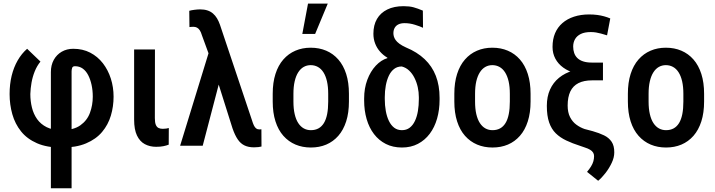

<svg xmlns="http://www.w3.org/2000/svg" viewBox="-20 -800 3926 1054"><path d="M259.3 233.4V-404.3Q259.3 -442.4 275.1 -471.2Q291 -500 318.8 -516.1Q346.7 -532.2 382.3 -532.2Q434.1 -532.2 475.1 -511Q516.1 -489.7 544.7 -452.9Q573.2 -416 588.4 -368.7Q603.5 -321.3 603.5 -269.5Q603.5 -215.3 588.6 -165.3Q573.7 -115.2 540.5 -75.7Q507.3 -36.1 452.4 -12.9Q397.5 10.3 317.4 10.3Q237.8 10.3 183.1 -13.7Q128.4 -37.6 95.5 -78.9Q62.5 -120.1 47.6 -173.1Q32.7 -226.1 32.7 -283.7Q32.7 -337.4 43.9 -383.8Q55.2 -430.2 76.9 -468Q98.6 -505.9 128.9 -532.2L202.1 -461.9Q182.6 -438 170.7 -408.2Q158.7 -378.4 153.1 -346.7Q147.5 -314.9 146.5 -283.7Q146.5 -245.1 155.3 -209.5Q164.1 -173.8 183.8 -146Q203.6 -118.2 236.3 -101.8Q269 -85.4 317.4 -85.4Q383.8 -85.4 421.1 -112.1Q458.5 -138.7 473.9 -180.9Q489.3 -223.1 489.3 -269.5Q489.3 -303.7 482.7 -334Q476.1 -364.3 464.1 -387.5Q452.1 -410.6 434.1 -423.6Q416 -436.5 391.6 -436.5Q378.9 -436.5 376 -427.2Q373 -418 373 -407.7V233.4Z M716.3 -528.3H830.6L830.1 -151.4Q830.1 -127.4 835.4 -114.7Q840.8 -102.1 850.6 -97.4Q860.4 -92.8 873.5 -92.8Q883.3 -92.8 892.6 -94.2Q901.9 -95.7 906.7 -97.2L906.2 -5.9Q894 -1 877.4 2.4Q860.8 5.9 836.9 5.9Q802.2 5.9 774.9 -8.8Q747.6 -23.4 731.9 -56.2Q716.3 -88.9 716.3 -143.6Z M1188 -363.8 1092.8 0H968.8L1134.8 -540.5L1211.9 -537.1ZM1078.6 -748.5Q1101.1 -748.5 1118.4 -742.9Q1135.7 -737.3 1148.9 -726.1Q1162.1 -714.8 1171.4 -699.2Q1180.7 -683.6 1187.5 -664.1L1363.8 -138.2Q1368.2 -123.5 1373.3 -112.5Q1378.4 -101.6 1385.3 -95.7Q1392.1 -89.8 1401.4 -89.8Q1405.3 -89.8 1408.4 -89.8Q1411.6 -89.8 1415 -90.3L1415.5 4.4Q1408.2 6.3 1397.7 7.6Q1387.2 8.8 1374 8.8Q1344.2 8.8 1322.5 -1.5Q1300.8 -11.7 1285.2 -34.7Q1269.5 -57.6 1256.3 -95.7L1137.2 -473.1L1088.4 -606.4Q1083.5 -623.5 1076.7 -633.8Q1069.8 -644 1061.3 -648.4Q1052.7 -652.8 1042.5 -652.8Q1037.6 -652.8 1031.7 -652.6Q1025.9 -652.3 1020 -651.4L1019 -740.7Q1030.3 -744.1 1048.1 -746.3Q1065.9 -748.5 1078.6 -748.5Z M1477.1 -242.7V-285.2Q1477.1 -346.7 1492.2 -394Q1507.3 -441.4 1535.4 -473.4Q1563.5 -505.4 1601.6 -521.7Q1639.6 -538.1 1685.5 -538.1Q1732.4 -538.1 1770.8 -521.7Q1809.1 -505.4 1837.2 -473.4Q1865.2 -441.4 1880.4 -394Q1895.5 -346.7 1895.5 -285.2V-242.7Q1895.5 -181.2 1880.4 -133.8Q1865.2 -86.4 1837.2 -54.4Q1809.1 -22.5 1771 -6.3Q1732.9 9.8 1686.5 9.8Q1640.6 9.8 1602.3 -6.3Q1564 -22.5 1535.6 -54.4Q1507.3 -86.4 1492.2 -133.8Q1477.1 -181.2 1477.1 -242.7ZM1590.8 -285.2V-242.7Q1590.8 -203.1 1597.7 -173.6Q1604.5 -144 1617.2 -124.5Q1629.9 -105 1647.5 -95.2Q1665 -85.4 1686.5 -85.4Q1710.4 -85.4 1728.3 -95.2Q1746.1 -105 1758.1 -124.5Q1770 -144 1775.9 -173.6Q1781.7 -203.1 1781.7 -242.7V-285.2Q1781.7 -324.2 1774.9 -353.8Q1768.1 -383.3 1755.4 -403.1Q1742.7 -422.9 1724.9 -432.6Q1707 -442.4 1685.5 -442.4Q1664.6 -442.4 1647.2 -432.6Q1629.9 -422.9 1617.2 -403.1Q1604.5 -383.3 1597.7 -353.8Q1590.8 -324.2 1590.8 -285.2ZM1639.6 -613.8 1670.9 -780.3H1779.3L1710 -613.8Z M2029.8 -614.7Q2029.8 -662.1 2049.3 -695.8Q2068.8 -729.5 2106 -747.8Q2143.1 -766.1 2195.3 -766.1Q2227.5 -766.1 2250 -760Q2272.5 -753.9 2301.3 -741.7L2302.2 -647.5Q2287.1 -654.8 2258.5 -663.8Q2230 -672.9 2201.2 -672.9Q2181.2 -672.9 2167.5 -666.3Q2153.8 -659.7 2146.7 -647.2Q2139.6 -634.8 2139.6 -617.2Q2139.6 -608.9 2142.3 -599.4Q2145 -589.8 2151.9 -580.1Q2158.7 -570.3 2172.4 -560.1Q2186 -549.8 2208.5 -539.6Q2270 -514.2 2311 -475.3Q2352.1 -436.5 2372.6 -383.5Q2393.1 -330.6 2393.1 -263.2V-252.4Q2393.1 -196.8 2379.4 -148.9Q2365.7 -101.1 2339.1 -65.7Q2312.5 -30.3 2274.2 -10.3Q2235.8 9.8 2186.5 9.8Q2136.7 9.8 2098.1 -9.8Q2059.6 -29.3 2033 -64.2Q2006.3 -99.1 1992.7 -146.2Q1979 -193.4 1979 -248.5V-259.3Q1979 -315.4 1996.3 -361.8Q2013.7 -408.2 2043 -439.5Q2072.3 -470.7 2106.9 -481L2106.4 -483.4Q2084 -496.6 2066.7 -516.1Q2049.3 -535.6 2039.6 -560.5Q2029.8 -585.4 2029.8 -614.7ZM2092.3 -266.6V-256.3Q2092.3 -221.7 2097.9 -190.7Q2103.5 -159.7 2115 -136Q2126.5 -112.3 2144 -98.9Q2161.6 -85.4 2186.5 -85.4Q2211.4 -85.4 2229 -98.9Q2246.6 -112.3 2257.8 -136Q2269 -159.7 2274.2 -190.7Q2279.3 -221.7 2279.3 -256.3V-266.6Q2279.3 -294.4 2273.2 -321.8Q2267.1 -349.1 2255.1 -372.8Q2243.2 -396.5 2225.8 -412.8Q2208.5 -429.2 2185.5 -435.1Q2161.1 -435.1 2143.6 -421.6Q2126 -408.2 2114.7 -384.5Q2103.5 -360.8 2097.9 -330.6Q2092.3 -300.3 2092.3 -266.6Z M2474.1 -242.7V-285.2Q2474.1 -346.7 2489.3 -394Q2504.4 -441.4 2532.5 -473.4Q2560.5 -505.4 2598.6 -521.7Q2636.7 -538.1 2682.6 -538.1Q2729.5 -538.1 2767.8 -521.7Q2806.2 -505.4 2834.2 -473.4Q2862.3 -441.4 2877.4 -394Q2892.6 -346.7 2892.6 -285.2V-242.7Q2892.6 -181.2 2877.4 -133.8Q2862.3 -86.4 2834.2 -54.4Q2806.2 -22.5 2768.1 -6.3Q2730 9.8 2683.6 9.8Q2637.7 9.8 2599.4 -6.3Q2561 -22.5 2532.7 -54.4Q2504.4 -86.4 2489.3 -133.8Q2474.1 -181.2 2474.1 -242.7ZM2587.9 -285.2V-242.7Q2587.9 -203.1 2594.7 -173.6Q2601.6 -144 2614.3 -124.5Q2627 -105 2644.5 -95.2Q2662.1 -85.4 2683.6 -85.4Q2707.5 -85.4 2725.3 -95.2Q2743.2 -105 2755.1 -124.5Q2767.1 -144 2772.9 -173.6Q2778.8 -203.1 2778.8 -242.7V-285.2Q2778.8 -324.2 2772 -353.8Q2765.1 -383.3 2752.4 -403.1Q2739.7 -422.9 2721.9 -432.6Q2704.1 -442.4 2682.6 -442.4Q2661.6 -442.4 2644.3 -432.6Q2627 -422.9 2614.3 -403.1Q2601.6 -383.3 2594.7 -353.8Q2587.9 -324.2 2587.9 -285.2Z M3330.1 -698.7 3312.5 -606Q3293.9 -611.8 3279.5 -615.7Q3265.1 -619.6 3251.7 -621.8Q3238.3 -624 3222.7 -624Q3189.5 -624 3168.2 -613.5Q3147 -603 3136.7 -585Q3126.5 -566.9 3126.5 -544.4Q3126.5 -525.4 3132.1 -509Q3137.7 -492.7 3149.9 -481Q3162.1 -469.2 3181.6 -462.9Q3201.2 -456.5 3228.5 -456.5H3290V-386.7H3226.6Q3179.2 -386.7 3139.9 -397.5Q3100.6 -408.2 3072.3 -428.7Q3043.9 -449.2 3028.6 -478Q3013.2 -506.8 3013.2 -542.5Q3013.2 -585 3027.1 -617.7Q3041 -650.4 3067.4 -673.3Q3093.8 -696.3 3131.1 -708.5Q3168.5 -720.7 3213.9 -720.7Q3238.3 -720.7 3258.5 -718Q3278.8 -715.3 3296.4 -710.4Q3314 -705.6 3330.1 -698.7ZM3228.5 -426.3H3290V-358.9H3230.5Q3185.5 -358.9 3155.5 -343.8Q3125.5 -328.6 3110.8 -297.9Q3096.2 -267.1 3096.2 -220.7Q3096.2 -182.6 3109.4 -157Q3122.6 -131.3 3143.8 -115.7Q3165 -100.1 3189 -91.8L3233.4 -80.1Q3269.5 -69.8 3296.1 -56.9Q3322.8 -43.9 3337.6 -21.7Q3352.5 0.5 3352.1 37.1Q3352.1 64.5 3338.1 94Q3324.2 123.5 3304 149.7Q3283.7 175.8 3263.7 192.4L3202.6 143.6Q3216.3 127 3224.9 113Q3233.4 99.1 3237.3 85.4Q3241.2 71.8 3241.2 57.1Q3241.2 45.9 3235.8 37.4Q3230.5 28.8 3219.2 22Q3208 15.1 3189.5 9.3L3165.5 1Q3122.6 -12.7 3088.6 -28.8Q3054.7 -44.9 3031 -68.1Q3007.3 -91.3 2994.6 -127.7Q2981.9 -164.1 2981.9 -218.8Q2981.9 -269.5 2999.3 -308.1Q3016.6 -346.7 3048.8 -373Q3081.1 -399.4 3126.5 -412.8Q3171.9 -426.3 3228.5 -426.3Z M3426.8 -242.7V-285.2Q3426.8 -346.7 3441.9 -394Q3457 -441.4 3485.1 -473.4Q3513.2 -505.4 3551.3 -521.7Q3589.4 -538.1 3635.3 -538.1Q3682.1 -538.1 3720.5 -521.7Q3758.8 -505.4 3786.9 -473.4Q3814.9 -441.4 3830.1 -394Q3845.2 -346.7 3845.2 -285.2V-242.7Q3845.2 -181.2 3830.1 -133.8Q3814.9 -86.4 3786.9 -54.4Q3758.8 -22.5 3720.7 -6.3Q3682.6 9.8 3636.2 9.8Q3590.3 9.8 3552 -6.3Q3513.7 -22.5 3485.4 -54.4Q3457 -86.4 3441.9 -133.8Q3426.8 -181.2 3426.8 -242.7ZM3540.5 -285.2V-242.7Q3540.5 -203.1 3547.4 -173.6Q3554.2 -144 3566.9 -124.5Q3579.6 -105 3597.2 -95.2Q3614.7 -85.4 3636.2 -85.4Q3660.2 -85.4 3678 -95.2Q3695.8 -105 3707.8 -124.5Q3719.7 -144 3725.6 -173.6Q3731.4 -203.1 3731.4 -242.7V-285.2Q3731.4 -324.2 3724.6 -353.8Q3717.8 -383.3 3705.1 -403.1Q3692.4 -422.9 3674.6 -432.6Q3656.7 -442.4 3635.3 -442.4Q3614.3 -442.4 3596.9 -432.6Q3579.6 -422.9 3566.9 -403.1Q3554.2 -383.3 3547.4 -353.8Q3540.5 -324.2 3540.5 -285.2Z"/></svg>

Font: Roboto Condensed Medium
Style: Regular
Weight: 500
Designer: Christian Robertson
Foundry: Google
Version: Version 3.0